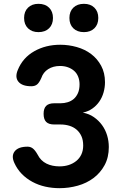

<svg xmlns="http://www.w3.org/2000/svg" viewBox="-20 -974 640 1004"><path d="M73 -608Q99 -672 159 -706Q219 -740 295 -740Q339 -740 381.5 -728Q424 -716 456.5 -691.5Q489 -667 509 -630Q529 -593 529 -544Q529 -517 521.5 -490.5Q514 -464 499 -442.5Q484 -421 462.5 -406Q441 -391 413 -385Q446 -379 471 -361.5Q496 -344 513.5 -320Q531 -296 540 -266.5Q549 -237 549 -205Q549 -151 527 -110.5Q505 -70 469 -43Q433 -16 386.5 -3Q340 10 291 10Q253 10 217 2Q181 -6 149.5 -23Q118 -40 94 -64.5Q70 -89 55 -122Q38 -159 57 -183Q76 -207 124 -207Q140 -207 152 -197.5Q164 -188 177 -165Q185 -149 196.5 -137.5Q208 -126 223 -118.5Q238 -111 255.5 -107.5Q273 -104 291 -104Q317 -104 339 -111Q361 -118 378.5 -132Q396 -146 405.5 -166.5Q415 -187 415 -213Q415 -242 405.5 -262.5Q396 -283 380 -296.5Q364 -310 342.5 -316.5Q321 -323 297 -323H264Q235 -323 221.5 -336.5Q208 -350 208 -379Q208 -407 221.5 -420.5Q235 -434 264 -434H297Q316 -434 334 -439.5Q352 -445 365.5 -456.5Q379 -468 387.5 -487Q396 -506 396 -533Q396 -555 388.5 -573.5Q381 -592 367 -604Q353 -616 334.5 -622.5Q316 -629 294 -629Q258 -629 232 -612.5Q206 -596 196 -566Q185 -541 173.5 -532Q162 -523 144 -523Q96 -523 76.5 -546.5Q57 -570 73 -608ZM419 -806Q384 -806 363.5 -826Q343 -846 343 -880Q343 -914 363.5 -934Q384 -954 419 -954Q453 -954 473.5 -934Q494 -914 494 -880Q494 -846 473.5 -826Q453 -806 419 -806ZM181 -806Q147 -806 126.5 -826Q106 -846 106 -880Q106 -914 126.5 -934Q147 -954 181 -954Q216 -954 236.5 -934Q257 -914 257 -880Q257 -846 236.5 -826Q216 -806 181 -806Z"/></svg>

Font: Maple Mono Normal NL
Style: Bold
Weight: 700
Monospace: yes
Designer: subframe7536
Version: Version 7.000